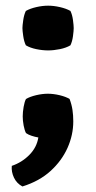

<svg xmlns="http://www.w3.org/2000/svg" viewBox="-20 -476 338 676"><path d="M225 -127.5Q232.5 -107.5 235.2 -88.8Q238 -70 238 -48.5Q238 -1 217.8 44.5Q197.5 90 158 126Q118.5 162 59 180.5Q39 170 29.2 149.5Q19.5 129 21.5 108Q57 96 83.2 69.5Q109.5 43 115 8Q103 6 91 2Q79 -2 71.5 -7.5Q66.5 -17 63.2 -34.2Q60 -51.5 60 -66Q60 -81 63.2 -99.8Q66.5 -118.5 71.5 -127.5Q85 -135.5 107 -140.8Q129 -146 148.5 -146Q168 -146 190 -140.8Q212 -135.5 225 -127.5ZM59 -377Q59 -386 61.8 -405Q64.5 -424 71 -437.5Q86 -446 107.8 -451Q129.5 -456 149.5 -456Q169 -456 191 -451Q213 -446 228 -437.5Q234.5 -424 237 -405Q239.5 -386 239.5 -377Q239.5 -368 237 -349Q234.5 -330 228 -316.5Q213 -307.5 191 -303Q169 -298.5 149.5 -298.5Q129.5 -298.5 107.8 -303Q86 -307.5 71 -316.5Q64.5 -330 61.8 -349Q59 -368 59 -377Z"/></svg>

Font: Signika SC
Style: Regular
Weight: 300
Designer: Anna Giedryś
Foundry: Anna Giedryś
Version: Version 2.000